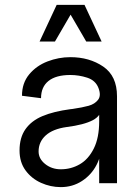

<svg xmlns="http://www.w3.org/2000/svg" viewBox="-20 -750 569 786"><path d="M60 -134Q60 -187 84.5 -221.5Q109 -256 154.5 -275Q200 -294 268 -303L277 -304Q318 -310 343 -317Q368 -324 381.5 -341.5Q395 -359 383 -390Q371 -421 337 -432Q303 -443 268 -443Q209 -443 178.5 -418.5Q148 -394 148 -348L70 -358Q70 -410 99.5 -445.5Q129 -481 174.5 -498.5Q220 -516 268 -516Q346 -516 402.5 -477.5Q459 -439 459 -356V0H386V-130L396 -160Q396 -115 375 -74.5Q354 -34 315.5 -9Q277 16 229 16Q187 16 148 -1.5Q109 -19 84.5 -52.5Q60 -86 60 -134ZM386 -253V-303L396 -313Q396 -277 360 -258Q324 -239 253 -230Q196 -222 167 -195.5Q138 -169 138 -130Q138 -100 165 -78.5Q192 -57 229 -57Q271 -57 306.5 -77.5Q342 -98 364 -142Q386 -186 386 -253ZM212 -730H326L396 -580H333L269 -690L205 -580H142Z"/></svg>

Font: Uncut Sans VF
Style: Regular
Weight: 400
Designer: Kasper Nordkvist
Foundry: Uncut Type
Version: Version 1.100;FEAKit 1.0